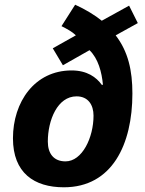

<svg xmlns="http://www.w3.org/2000/svg" viewBox="-20 -785 617 815"><path d="M251 10C456 10 542 -172 542 -388C542 -486 524 -566 471 -635L565 -687L528 -761L412 -697C384 -720 343 -745 299 -765L241 -674C265 -662 287 -650 302 -635L204 -580L247 -508L360 -572C397 -536 412 -479 417 -425H412C389 -457 350 -486 284 -486C127 -486 35 -352 35 -198C35 -51 125 10 251 10ZM258 -100C209 -100 183 -132 183 -184C183 -275 224 -376 305 -376C354 -376 377 -340 377 -294C377 -201 329 -100 258 -100Z"/></svg>

Font: Noto Sans
Style: Bold Italic
Weight: 700
Italic angle: -12°
Designer: Monotype Design Team
Foundry: Monotype Imaging Inc.
Version: Version 2.013